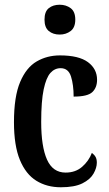

<svg xmlns="http://www.w3.org/2000/svg" viewBox="-20 -781 460 811"><path d="M237 10Q178 10 133.5 -17.5Q89 -45 64 -105.5Q39 -166 39 -265Q39 -373 65 -434.5Q91 -496 135 -521.5Q179 -547 233 -547Q313 -547 351.5 -518.5Q390 -490 390 -444Q390 -411 370 -392Q350 -373 291 -373Q291 -422 280 -457.5Q269 -493 236 -493Q211 -493 193 -473Q175 -453 164.5 -403.5Q154 -354 154 -266Q154 -162 178.5 -107Q203 -52 257 -52Q299 -52 327 -76.5Q355 -101 368 -135Q378 -128 383.5 -118.5Q389 -109 389 -94Q389 -72 375 -47.5Q361 -23 328 -6.5Q295 10 237 10ZM232 -635Q204 -635 186 -650Q168 -665 168 -698Q168 -732 186 -746.5Q204 -761 232 -761Q259 -761 278.5 -746.5Q298 -732 298 -698Q298 -665 278.5 -650Q259 -635 232 -635Z"/></svg>

Font: Noto Serif Ethiopic ExtraCondensed SemiBold
Style: Regular
Weight: 600
Width: 2
Designer: Monotype Design Team
Foundry: Monotype Imaging Inc.
Version: Version 2.102; ttfautohint (v1.8.4.7-5d5b)